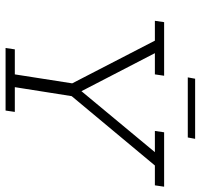

<svg xmlns="http://www.w3.org/2000/svg" viewBox="-36 -702 737 706"><g transform="rotate(90 333.0 -348.5)"><path d="M156 0 161 -34H253L286 -245L129 -549H56L61 -583H258L253 -549H175L321 -267L304 -266L539 -549H461L466 -583H666L661 -549H588L333 -243L300 -34H391L386 0ZM264 -670 269 -697H490L485 -670Z"/></g></svg>

Font: Rokkitt SemiBold ExtraLight
Style: Italic
Weight: 250
Italic angle: -9°
Version: Version 3.103